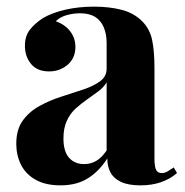

<svg xmlns="http://www.w3.org/2000/svg" viewBox="-20 -551 558 578"><path d="M162 7Q117 7 87 -10Q57 -27 43 -55.5Q29 -84 29 -118Q29 -161 48.5 -188Q68 -215 99 -232Q130 -249 164.5 -260Q199 -271 230.5 -281.5Q262 -292 281.5 -306.5Q301 -321 301 -344V-422Q301 -448 292.5 -468.5Q284 -489 266.5 -500Q249 -511 221 -511Q201 -511 181 -505.5Q161 -500 148 -487Q176 -477 191.5 -456.5Q207 -436 207 -410Q207 -376 183.5 -356Q160 -336 128 -336Q92 -336 73.5 -358.5Q55 -381 55 -413Q55 -442 69.5 -461Q84 -480 110 -497Q138 -513 177.5 -522Q217 -531 263 -531Q309 -531 346 -521.5Q383 -512 408 -487Q431 -464 438 -430.5Q445 -397 445 -346V-74Q445 -49 450 -39.5Q455 -30 467 -30Q476 -30 484.5 -35Q493 -40 503 -47L513 -30Q492 -12 464.5 -2.5Q437 7 403 7Q366 7 344 -3.5Q322 -14 312.5 -32Q303 -50 303 -74Q279 -36 245 -14.5Q211 7 162 7ZM233 -57Q253 -57 269.5 -66.5Q286 -76 301 -98V-303Q292 -288 276 -276Q260 -264 242 -251.5Q224 -239 207.5 -224Q191 -209 181 -187Q171 -165 171 -134Q171 -95 188 -76Q205 -57 233 -57Z"/></svg>

Font: Playfair Display
Style: Bold
Weight: 700
Designer: Claus Eggers Sørensen
Foundry: Claus Eggers Sørensen
Version: Version 1.203